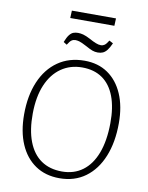

<svg xmlns="http://www.w3.org/2000/svg" viewBox="-106 -1080 904 1170"><g transform="rotate(10 345.5 -495.5)"><path d="M65 -332Q65 -448 102 -535Q139 -622 208 -670Q277 -718 372 -718Q456 -718 516.5 -676.5Q577 -635 610 -559Q643 -483 643 -379Q643 -261 607 -172.5Q571 -84 504 -35Q437 14 344 14Q257 14 194.5 -28.5Q132 -71 98.5 -148.5Q65 -226 65 -332ZM116 -347Q115 -245 142.5 -173.5Q170 -102 223 -65.5Q276 -29 352 -29Q426 -29 479.5 -68.5Q533 -108 562 -184Q591 -260 592 -369Q593 -467 567 -535.5Q541 -604 490 -639.5Q439 -675 365 -675Q291 -675 235 -636Q179 -597 148 -524Q117 -451 116 -347ZM242 -1005H515L513 -959H240ZM441 -781Q423 -781 407 -787Q391 -793 366 -807Q332 -825 318.5 -828.5Q305 -832 295 -832Q282 -832 271.5 -825Q261 -818 247 -795L226 -808Q238 -839 250 -854Q262 -869 275 -873.5Q288 -878 303 -878Q318 -878 335.5 -873.5Q353 -869 381 -854Q403 -842 420.5 -835Q438 -828 453 -828Q464 -828 474.5 -835Q485 -842 499 -865L523 -852Q510 -823 498 -808Q486 -793 472.5 -787Q459 -781 441 -781Z"/></g></svg>

Font: Literata 18pt ExtraLight
Style: Italic
Weight: 250
Italic angle: -2°
Designer: Latin by Veronika Burian and Jose Scaglione. Greek by Irene Vlachou. Cyrillic by Vera Evstafieva
Foundry: TypeTogether
Version: Version 3.103;gftools[0.9.29]